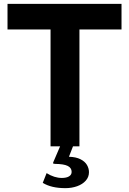

<svg xmlns="http://www.w3.org/2000/svg" viewBox="-20 -760 670 997"><path d="M19 -740H611V-607H392.5V0H359L338 54Q374.5 55 397.8 66.8Q421 78.5 431.5 96.5Q442 114.5 442 134Q442 159.5 425.2 178.2Q408.5 197 380.5 207Q352.5 217 319.5 217Q246.5 217 202 189.5L222 139Q262 164 301 164Q325 164 338.5 155.8Q352 147.5 352 132.5Q352 112 332 101.8Q312 91.5 265.5 91Q255.5 91 255.5 86.5Q255.5 84.5 257 81.5L292 0H242.5V-607H19Z"/></svg>

Font: 1883 Sans
Style: Bold
Weight: 700
Designer: 1883 Sans project is a fork of Public Sans.
Version: Version 1.009